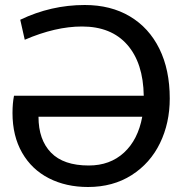

<svg xmlns="http://www.w3.org/2000/svg" viewBox="-20 -734 739 768"><path d="M659 -340Q659 -242 620 -161.5Q581 -81 506.5 -33.5Q432 14 332 14Q244 14 175.5 -21Q107 -56 68.5 -123Q30 -190 30 -282Q30 -321 36 -351H555Q553 -482 489 -555Q425 -628 308 -628Q202 -628 79 -575L61 -655Q184 -714 319 -714Q423 -714 499.5 -668.5Q576 -623 617.5 -539Q659 -455 659 -340ZM549 -267H134Q134 -175 184 -123.5Q234 -72 335 -72Q420 -72 476 -123.5Q532 -175 549 -267Z"/></svg>

Font: Cabin
Style: Regular
Weight: 400
Designer: Pablo Impallari
Foundry: Pablo Impallari. http://www.impallari.com Igino Marini. http://www.ikern.com
Version: Version 2.200